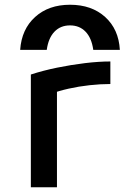

<svg xmlns="http://www.w3.org/2000/svg" viewBox="-20 -789 540 809"><path d="M275 -769Q366 -769 423 -717.5Q480 -666 485 -579H373Q366 -629 340.5 -655.5Q315 -682 275 -682Q235 -682 209.5 -655.5Q184 -629 177 -579H65Q71 -666 128 -717.5Q185 -769 275 -769ZM110 -475Q162 -492 221 -504Q280 -516 338 -523Q396 -530 445 -530V-435Q403 -435 357.5 -430Q312 -425 269.5 -415.5Q227 -406 193 -393L220 -444V0H110Z"/></svg>

Font: M PLUS Code Latin Medium
Style: Regular
Weight: 500
Designer: Coji Morishita
Foundry: UNDERFOREST DESIGN
Version: Version 1.002; ttfautohint (v1.8.3)